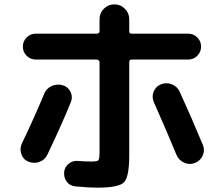

<svg xmlns="http://www.w3.org/2000/svg" viewBox="-20 -823 1040 890"><path d="M402.3 -74.2Q431.6 -74.2 436.5 -80.6Q441.4 -86.9 441.4 -121.1V-535.2Q441.4 -540 437 -543.5Q432.6 -546.9 428.7 -546.9H146.5Q121.1 -546.9 103.5 -564.5Q85.9 -582 85.9 -606.9Q85.9 -631.8 103.5 -649.4Q121.1 -667 146.5 -667H428.7Q440.4 -667 441.4 -677.7V-734.4Q441.4 -762.7 461.4 -782.7Q481.4 -802.7 510.3 -802.7Q539.1 -802.7 559.1 -782.2Q579.1 -761.7 579.1 -734.4V-677.7Q579.1 -667 589.8 -667H851.6Q877 -667 894.5 -649.4Q912.1 -631.8 912.1 -606.9Q912.1 -582 894.5 -564.5Q877 -546.9 851.6 -546.9H589.8Q579.1 -546.9 579.1 -535.2V-102.5Q579.1 -2.9 554.7 22Q530.3 46.9 431.6 46.9Q389.6 46.9 330.1 41Q304.7 39.1 290 20Q275.4 1 277.3 -24.4Q279.3 -48.8 298.3 -64Q317.4 -79.1 340.8 -77.1Q377 -74.2 402.3 -74.2ZM112.3 -73.2Q87.9 -83 79.1 -107.9Q70.3 -132.8 81.1 -157.2Q140.6 -281.2 184.6 -387.7Q194.3 -413.1 219.7 -424.3Q245.1 -435.5 271.5 -427.7Q296.9 -419.9 307.6 -396Q318.4 -372.1 307.6 -347.7Q265.6 -244.1 200.2 -107.4Q188.5 -82 163.6 -72.8Q138.7 -63.5 112.3 -73.2ZM813.5 -396.5Q864.3 -286.1 919.9 -152.3Q930.7 -127 919.9 -102.5Q909.2 -78.1 884.3 -67.9Q859.4 -57.6 834 -68.8Q808.6 -80.1 797.9 -105.5Q745.1 -233.4 693.4 -348.6Q682.6 -373 691.9 -397.5Q701.2 -421.9 726.1 -432.1Q751 -442.4 776.9 -432.1Q802.7 -421.9 813.5 -396.5Z"/></svg>

Font: Rounded-X Mgen+ 1mn bold
Style: Bold
Weight: 700
Designer: [Source Han Sans]
Ryoko NISHIZUKA  (kana & ideographs); Paul D. Hunt (Latin, Greek & Cyrillic); Wenlong ZHANG  (bopomofo
Version: Version 1.059.20150602